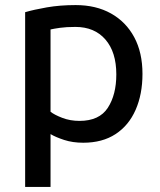

<svg xmlns="http://www.w3.org/2000/svg" viewBox="-20 -551 631 756"><path d="M79 185V-503Q113 -513 164.5 -522Q216 -531 278 -531Q358 -531 417 -498Q476 -465 508.5 -404.5Q541 -344 541 -260Q541 -180 514 -118.5Q487 -57 435 -23Q383 11 308 11Q266 11 232.5 0Q199 -11 179 -23V185ZM293 -75Q371 -75 404.5 -126.5Q438 -178 438 -258Q438 -346 395 -395.5Q352 -445 277 -445Q241 -445 216.5 -441.5Q192 -438 179 -435V-111Q194 -99 225 -87Q256 -75 293 -75Z"/></svg>

Font: Ubuntu Sans Medium
Style: Regular
Weight: 500
Designer: Dalton Maag Ltd
Foundry: Dalton Maag Ltd
Version: Version 1.006; ttfautohint (v1.8.4.7-5d5b)